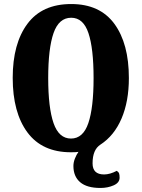

<svg xmlns="http://www.w3.org/2000/svg" viewBox="-20 -745 702 952"><path d="M344 78Q344 60 351.5 41Q359 22 369 8Q359 10 332 10Q189 10 116 -88.5Q43 -187 43 -359Q43 -529 116 -627Q189 -725 333 -725Q475 -725 547 -627Q619 -529 619 -358Q619 -242 582.5 -157Q546 -72 478 -28Q439 -3 439 65Q439 120 496 120Q525 120 559 102Q568 108 570.5 115Q573 122 573 136Q573 161 543.5 174Q514 187 478 187Q411 187 377.5 158.5Q344 130 344 78ZM444 -358Q444 -505 418.5 -581Q393 -657 333 -657Q272 -657 245.5 -581Q219 -505 219 -358Q219 -211 245.5 -134.5Q272 -58 332 -58Q392 -58 418 -134.5Q444 -211 444 -358Z"/></svg>

Font: Noto Serif Georgian Black Cond
Style: Regular
Weight: 900
Width: 3
Designer: Monotype Design team
Foundry: Monotype Imaging Inc.
Version: Version 1.000